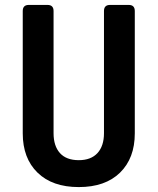

<svg xmlns="http://www.w3.org/2000/svg" viewBox="-20 -750 640 780"><path d="M300 10Q192.7 10 132.6 -48.5Q72.4 -107.1 72.4 -208.2V-705.3Q72.4 -730 97.1 -730H172.9Q197.6 -730 197.6 -705.3V-208.8Q197.6 -157 223.5 -128.1Q249.5 -99.3 300 -99.3Q349.5 -99.3 376 -128.1Q402.4 -157 402.4 -208.8V-705.3Q402.4 -730 427.1 -730H502.9Q527.6 -730 527.6 -705.3V-208.2Q527.6 -107.3 467.6 -48.6Q407.7 10 300 10Z"/></svg>

Font: Pitagon Sans Mono
Style: Regular
Weight: 400
Monospace: yes
Designer: Travis Tran
Foundry: Pitagon
Version: Version 1.001;gftools[0.9.26]